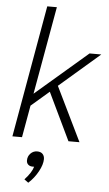

<svg xmlns="http://www.w3.org/2000/svg" viewBox="-64 -783 610 1075"><g transform="rotate(5 241.0 -245.5)"><path d="M255 -304 403 0H341L213 -267L112 -180L80 0H26L157 -742H211L123 -248L416 -500H482ZM213 112Q213 142 191.5 181.5Q170 221 137 251L114 234Q153 192 162 159H153Q138 159 128.5 150.5Q119 142 119 127Q119 104 134.5 88Q150 72 172 72Q192 72 202.5 83Q213 94 213 112Z"/></g></svg>

Font: Sarabun ExtraLight
Style: Italic
Weight: 275
Italic angle: -10°
Designer: Suppakit Chalermlarp | Katatrad Co.,Ltd.
Foundry: Cadson Demak Co.,Ltd.
Version: Version 1.000; ttfautohint (v1.6)